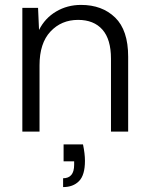

<svg xmlns="http://www.w3.org/2000/svg" viewBox="-20 -536 603 782"><path d="M71 0V-504H135L139 -414Q163 -462 208.5 -489Q254 -516 310 -516Q396 -516 449 -464.5Q502 -413 502 -305V0H432V-297Q432 -376 397 -415.5Q362 -455 298 -455Q230 -455 185.5 -407.5Q141 -360 141 -270V0ZM237 226V190Q282 190 282 135V121H239V52H318Q326 90 326 119Q326 177 302 201.5Q278 226 237 226Z"/></svg>

Font: DM Sans Light
Style: Regular
Weight: 300
Designer: Colophon Foundry, Jonny Pinhorn
Foundry: Colophon Foundry
Version: Version 4.004; ttfautohint (v1.8.4.7-5d5b)